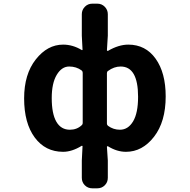

<svg xmlns="http://www.w3.org/2000/svg" viewBox="-20 -816 1040 1053"><path d="M486.3 216.8Q461.9 216.8 445.3 200.2Q428.7 183.6 428.7 159.2V64.5L432.6 -12.7Q433.6 -14.6 431.2 -16.1Q428.7 -17.6 426.8 -15.6Q374 16.6 326.2 16.6Q228.5 16.6 170.4 -62Q112.3 -140.6 112.3 -276.4Q112.3 -409.2 176.3 -490.2Q240.2 -571.3 326.2 -571.3Q378.9 -571.3 427.7 -542Q428.7 -540 431.2 -541.5Q433.6 -543 432.6 -544.9L428.7 -620.1V-738.3Q428.7 -761.7 445.3 -778.8Q461.9 -795.9 486.3 -795.9H513.7Q538.1 -795.9 554.7 -778.8Q571.3 -761.7 571.3 -738.3V-620.1L566.4 -541Q566.4 -539.1 568.4 -537.6Q570.3 -536.1 572.3 -537.1Q630.9 -571.3 683.6 -571.3Q778.3 -571.3 833.5 -494.1Q888.7 -417 888.7 -287.1Q888.7 -148.4 824.7 -65.9Q760.7 16.6 670.9 16.6Q621.1 16.6 572.3 -13.7Q570.3 -14.6 568.4 -13.7Q566.4 -12.7 566.4 -10.7L571.3 64.5V159.2Q571.3 183.6 554.7 200.2Q538.1 216.8 513.7 216.8ZM363.3 -104.5Q401.4 -104.5 427.7 -128.9Q433.6 -133.8 433.6 -140.6V-417Q433.6 -424.8 427.7 -429.7Q398.4 -451.2 359.4 -451.2Q318.4 -451.2 291 -405.3Q263.7 -359.4 263.7 -278.3Q263.7 -192.4 289.1 -148.4Q314.5 -104.5 363.3 -104.5ZM637.7 -104.5Q682.6 -104.5 710 -150.4Q737.3 -196.3 737.3 -285.2Q737.3 -451.2 641.6 -451.2Q605.5 -451.2 572.3 -426.8Q566.4 -422.9 566.4 -415V-137.7Q566.4 -130.9 572.3 -126Q601.6 -104.5 637.7 -104.5Z"/></svg>

Font: Gen Jyuu Gothic Monospace Bold
Style: Bold
Weight: 700
Designer: [Source Han Sans]
Ryoko NISHIZUKA  (kana & ideographs); Paul D. Hunt (Latin, Greek & Cyrillic); Wenlong ZHANG  (bopomofo
Version: Version 1.002.20150607